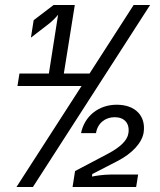

<svg xmlns="http://www.w3.org/2000/svg" viewBox="-20 -750 640 770"><path d="M46 0H112L582 -730H516L339 -455H236L280 -730H195L115 -669L104 -599L174 -653C191 -666 206 -682 213 -691L176 -455H58L50 -405H307ZM271 0H526L534 -50H425C396 -50 364 -45 349 -42L350 -52L451 -104C511 -135 549 -177 556 -218C566 -285 523 -330 448 -330C376 -330 319 -285 305 -216H365C371 -255 401 -280 440 -280C479 -280 501 -255 495 -216C491 -187 463 -160 412 -133L281 -64Z"/></svg>

Font: JetBrains Mono
Style: Italic
Weight: 400
Italic angle: -9°
Monospace: yes
Designer: Philipp Nurullin, Konstantin Bulenkov
Foundry: JetBrains
Version: Version 2.305